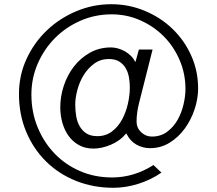

<svg xmlns="http://www.w3.org/2000/svg" viewBox="-20 -865 1030 911"><path d="M920 -445Q920 -397 903.5 -347Q887 -297 857 -255.5Q827 -214 785 -188Q743 -162 692 -162Q657 -162 627 -179Q597 -196 580 -231H578Q549 -196 505.5 -178Q462 -160 424 -160Q384 -160 354.5 -176.5Q325 -193 305.5 -220Q286 -247 276 -282.5Q266 -318 266 -356Q266 -407 282.5 -457.5Q299 -508 330 -548.5Q361 -589 406 -614.5Q451 -640 507 -640Q523 -640 540.5 -635Q558 -630 573.5 -621Q589 -612 601.5 -599.5Q614 -587 621 -572H623L639 -630H704L639 -373Q634 -353 631 -331.5Q628 -310 628 -288Q628 -258 650 -237.5Q672 -217 700 -217Q743 -217 773.5 -240Q804 -263 823 -297Q842 -331 851 -370.5Q860 -410 860 -443Q860 -515 832.5 -579.5Q805 -644 757.5 -692Q710 -740 646 -768.5Q582 -797 510 -797Q431 -797 361.5 -766.5Q292 -736 240.5 -684Q189 -632 159 -563Q129 -494 129 -416Q129 -334 158 -262.5Q187 -191 238 -137.5Q289 -84 359 -53.5Q429 -23 512 -23Q564 -23 613.5 -38Q663 -53 708 -82L746 -46Q695 -11 635.5 7.5Q576 26 518 26Q422 26 340 -7Q258 -40 198 -99.5Q138 -159 104 -240.5Q70 -322 70 -419Q70 -507 105.5 -584.5Q141 -662 201.5 -720Q262 -778 341.5 -811.5Q421 -845 508 -845Q591 -845 666 -814Q741 -783 797.5 -729Q854 -675 887 -602Q920 -529 920 -445ZM596 -450Q596 -473 592 -497Q588 -521 577 -540.5Q566 -560 546.5 -572.5Q527 -585 496 -585Q457 -585 427 -563Q397 -541 377 -508.5Q357 -476 347 -438Q337 -400 337 -369Q337 -341 341.5 -314Q346 -287 358 -266Q370 -245 390 -232Q410 -219 442 -219Q482 -219 511.5 -241.5Q541 -264 559.5 -298.5Q578 -333 587 -373.5Q596 -414 596 -450Z"/></svg>

Font: TypoPRO Sinkin Sans
Style: 300 Light
Weight: 300
Designer: Keith Bates
Foundry: K-Type
Version: Sinkin Sans (version 1.0)  by Keith Bates   •   © 2014   www